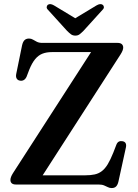

<svg xmlns="http://www.w3.org/2000/svg" viewBox="-20 -912 680 949"><path d="M575.5 -642.5 173.5 -18.5 106 -45.5H402Q428 -45.5 447.8 -49.8Q467.5 -54 483.2 -66Q499 -78 512.5 -100.2Q526 -122.5 540 -157.5L555.5 -197.5Q560 -208.5 567.8 -212.2Q575.5 -216 585.5 -214Q597 -212 601 -204Q605 -196 602.5 -184L565.5 -15Q562 1 554.2 9.2Q546.5 17.5 532 17.5Q522 17.5 513.5 13.2Q505 9 494.5 4.5Q484 0 467 0H59Q45 0 38.2 -6Q31.5 -12 31.5 -22.5Q31.5 -29.5 34.5 -37.5Q37.5 -45.5 44 -56L448.5 -683L464 -654.5H236Q210 -654.5 190 -646.8Q170 -639 154.2 -620.2Q138.5 -601.5 125 -568.5L111 -532Q105 -520 96.5 -515.8Q88 -511.5 78.5 -513.5Q68 -515 62.8 -523.2Q57.5 -531.5 60 -545.5L89 -687.5Q93 -705.5 101.2 -713.5Q109.5 -721.5 123.5 -721.5Q134 -721.5 142.8 -716.2Q151.5 -711 162.2 -705.5Q173 -700 189 -700H561Q575 -700 582 -693.8Q589 -687.5 589 -677Q589 -670.5 585.8 -662Q582.5 -653.5 575.5 -642.5ZM376.5 -807 246.5 -885.5Q227.5 -896.5 216 -888Q211.5 -884 210.8 -877Q210 -870 218 -862.5L311.5 -759.5Q322 -749 330.8 -742.5Q339.5 -736 352.5 -736Q365 -736 373.5 -742.5Q382 -749 392.5 -759.5L486 -862.5Q494 -870 493.5 -877Q493 -884 488 -888Q476.5 -896.5 457.5 -885.5L327.5 -807Z"/></svg>

Font: Fraunces Medium
Style: Regular
Weight: 500
Version: Version 1.000;[b76b70a41]